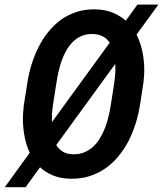

<svg xmlns="http://www.w3.org/2000/svg" viewBox="-58 -761 703 828"><path d="M545.4 -306.2 560.5 -404.3Q564 -431.2 564.2 -458.5Q564.5 -485.8 560.5 -512.7Q557.1 -539.1 549.6 -564.2Q542 -589.4 530.8 -611.8L625 -741.2H534.7L484.4 -671.9Q473.6 -681.6 460.9 -689.5Q448.2 -697.3 434.6 -703.6Q417.5 -711.4 397.5 -715.8Q377.4 -720.2 354 -720.7Q309.6 -721.7 272.2 -709.5Q234.9 -697.3 204.1 -675.3Q173.8 -652.8 149.4 -622.3Q125 -591.8 107.4 -556.2Q89.8 -521 77.9 -482.2Q65.9 -443.4 60.1 -404.3L44.4 -305.7Q42.5 -289.1 41.5 -271.5Q40.5 -253.9 41 -236.3Q42 -201.2 49.1 -166.7Q56.2 -132.3 70.3 -102.1L-37.6 46.4H52.2L114.7 -39.6Q139.2 -17.1 171.1 -4.2Q203.1 8.8 245.1 9.8Q290 10.7 327.6 -1.2Q365.2 -13.2 397 -35.2Q428.2 -57.1 453.1 -87.6Q478 -118.2 496.6 -153.3Q514.6 -189 526.9 -228Q539.1 -267.1 545.4 -306.2ZM169.9 -305.2 185.5 -405.3Q189 -427.2 194.3 -451.4Q199.7 -475.6 208 -499.5Q216.3 -522.9 228.5 -544.2Q240.7 -565.4 257.3 -581.5Q273.4 -597.7 294.9 -606.4Q316.4 -615.2 344.2 -614.3Q357.4 -613.8 368.7 -610.6Q379.9 -607.4 388.7 -602.1Q397 -597.7 403.3 -591.1Q409.7 -584.5 415 -576.7L166 -234.4Q165.5 -243.2 165.8 -251.7Q166 -260.3 166 -269Q167 -278.3 168 -287.6Q168.9 -296.9 169.9 -305.2ZM435.1 -405.8 419.4 -305.7Q416 -283.7 410.2 -259.3Q404.3 -234.9 395.5 -210.9Q386.2 -187 373.5 -165.8Q360.8 -144.5 343.8 -128.4Q326.2 -112.3 304.2 -103.5Q282.2 -94.7 254.9 -95.7Q229 -96.7 212.2 -107.4Q195.3 -118.2 184.6 -135.7L439 -485.4Q440.4 -464.4 439 -443.8Q437.5 -423.3 435.1 -405.8Z"/></svg>

Font: Roboto Mono SemiBold
Style: Italic
Weight: 600
Italic angle: -10°
Monospace: yes
Designer: Google
Version: Version 3.000